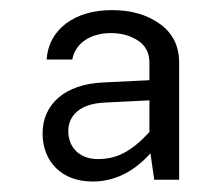

<svg xmlns="http://www.w3.org/2000/svg" viewBox="-20 -858 429 372"><path d="M327.1 -736.3C327.1 -768.6 314.9 -793.5 290 -811.5C265.1 -829.6 233.9 -838.4 197.3 -838.4C160.6 -838.4 130.9 -829.6 107.9 -812.5C85 -794.9 72.3 -771.5 70.3 -742.7H120.1C125.5 -773.4 154.3 -793.9 194.8 -793.9C214.8 -793.9 232.4 -789.1 247.6 -779.3C262.2 -769.5 269.5 -755.4 269.5 -736.3V-702.6L179.2 -698.2C105.5 -694.8 62.5 -655.8 62.5 -599.6C62.5 -544.4 100.1 -506.3 159.2 -506.3C201.2 -506.3 238.8 -524.4 271.5 -561L278.8 -509.8H327.1ZM112.3 -604C112.3 -635.3 136.7 -657.2 182.1 -659.2L269.5 -663.6V-602.1C234.4 -564.5 207 -549.8 169.4 -549.8C134.3 -549.8 112.3 -572.3 112.3 -604Z"/></svg>

Font: Estedad Regular
Style: Regular
Weight: 400
Designer: Amin Abedi
Version: Version 7.3